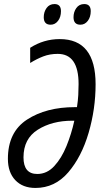

<svg xmlns="http://www.w3.org/2000/svg" viewBox="-20 -918 513 948"><path d="M281 -863Q281 -898 249 -898Q224 -898 210 -878.5Q196 -859 196 -833Q196 -796 230 -796Q252 -796 266.5 -815Q281 -834 281 -863ZM428 -863Q428 -898 396 -898Q371 -898 357 -878.5Q343 -859 343 -833Q343 -796 377 -796Q399 -796 413.5 -815Q428 -834 428 -863ZM452 -502Q452 -725 275 -725Q196 -725 129 -682V-607Q161 -627 193.5 -639.5Q226 -652 265 -652Q368 -652 368 -503Q368 -477 366.5 -449Q365 -421 360 -389H350Q208 -389 113.5 -327.5Q19 -266 19 -134Q19 -67 55.5 -28.5Q92 10 155 10Q251 10 317 -67Q383 -144 417.5 -262Q452 -380 452 -502ZM96 -141Q96 -233 166.5 -277.5Q237 -322 337 -322H347Q333 -258 308.5 -197.5Q284 -137 248 -98Q212 -59 164 -59Q96 -59 96 -141Z"/></svg>

Font: Noto Sans Display Condensed
Style: Italic
Weight: 400
Width: 3
Designer: Monotype Design team
Foundry: Monotype Imaging Inc.
Version: 1.000